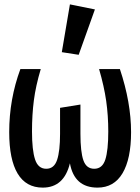

<svg xmlns="http://www.w3.org/2000/svg" viewBox="-20 -843 640 876"><path d="M578 -240Q578 -118 539 -52.5Q500 13 425 13Q319 13 299 -98Q272 13 175 13Q99 13 60.5 -51Q22 -115 22 -240Q22 -390 73 -528H166Q143 -451 134.5 -385Q126 -319 126 -243Q126 -158 140 -115.5Q154 -73 191 -73Q227 -73 240.5 -113.5Q254 -154 254 -232V-351L347 -366V-233Q347 -150 360.5 -111.5Q374 -73 410 -73Q447 -73 460.5 -115Q474 -157 474 -243Q474 -316 464.5 -382.5Q455 -449 432 -528H527Q578 -375 578 -240ZM413 -800 339 -593 262 -605 299 -823Z"/></svg>

Font: Fira Mono Medium
Style: Regular
Weight: 500
Designer: Carrois Corporate & Edenspiekermann AG
Foundry: Carrois Corporate GbR & Edenspiekermann AG
Version: Version 3.206